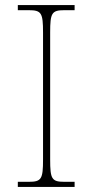

<svg xmlns="http://www.w3.org/2000/svg" viewBox="-20 -734 365 754"><path d="M50 0H273V-20H233C183 -20 177 -31 177 -108V-606C177 -683 183 -694 233 -694H273V-714H50V-694H93C143 -694 149 -683 149 -606V-108C149 -31 143 -20 93 -20H50Z"/></svg>

Font: Noto Serif Sinhala Thin
Style: Regular
Weight: 100
Designer: Jelle Bosma - Monotype Design Team
Foundry: Monotype Imaging Inc.
Version: Version 2.007